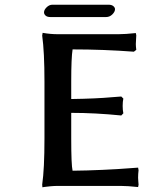

<svg xmlns="http://www.w3.org/2000/svg" viewBox="-20 -794 612 820"><path d="M284.2 -202.1Q284.2 -88.9 290 -64.9Q348.6 -65.4 418.5 -68.6Q488.3 -71.8 529.3 -75.2L569.8 -78.1L571.8 -66.9Q569.8 -51.3 569.8 -35.2Q569.8 -24.9 570.8 -18.1Q570.8 -16.6 571.3 -12Q571.8 -7.3 571.8 -4.9L569.8 4.9Q524.9 0 496.1 0H227.1Q212.4 0 195.8 1.5Q179.2 2.9 169.9 4.4L161.1 5.9L160.2 -5.9Q169.9 -72.3 169.9 -202.1V-445.8Q169.9 -571.8 160.2 -642.1L162.1 -653.8Q194.8 -647.9 227.1 -647.9H485.8Q515.1 -647.9 560.1 -652.8L562 -643.1Q560.1 -614.7 560.1 -606Q560.1 -596.7 562 -581.1L551.8 -573.2Q421.4 -583 290 -583Q284.2 -547.4 284.2 -445.8V-371.1Q390.6 -372.6 459 -378.9Q463.9 -379.4 478.8 -380.4Q493.7 -381.3 498 -381.8L506.8 -373Q503.9 -359.9 503.9 -341.8Q503.9 -323.2 506.8 -310.1L498 -300.8Q386.7 -312 284.2 -312ZM433.1 -721.2H195.3Q181.6 -721.2 174.8 -727.3Q168 -733.4 168 -741.2Q168 -752 179.2 -762.9Q190.4 -773.9 204.1 -773.9H443.4Q457 -773.9 464.1 -767.8Q471.2 -761.7 471.2 -754.9Q471.2 -743.7 459.7 -732.4Q448.2 -721.2 433.1 -721.2Z"/></svg>

Font: Linear Smooth
Style: Bold
Weight: 700
Designer: Philipp H. Poll, Flanker
Foundry: Philipp H. Poll, reworked by Flanker
Version: Version 1.061 | FøM Fix